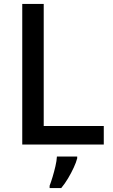

<svg xmlns="http://www.w3.org/2000/svg" viewBox="-20 -734 574 975"><path d="M93 0V-714H202V-94H507V0ZM372 70Q367 90 354.5 117Q342 144 326 171Q310 198 291 221H232V209Q239 191 247 164.5Q255 138 261.5 110Q268 82 269 61H372Z"/></svg>

Font: Noto Sans Symbols Medium
Style: Regular
Weight: 500
Version: Version 2.002